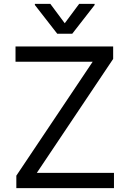

<svg xmlns="http://www.w3.org/2000/svg" viewBox="-20 -966 665 986"><path d="M63.9 0V-63.9L456 -649.1H59.7V-727.3H561.1V-663.4L169 -78.1H565.3V0ZM238.6 -946 312.5 -846.6 386.4 -946H465.9V-940.3L350.9 -792.6H274.1L159.1 -940.3V-946Z"/></svg>

Font: Inter Zeller
Style: Regular
Weight: 400
Designer: Rasmus Andersson; Joe Bland
Foundry: zeller
Version: Version 3.015;git-dec3a8cb1